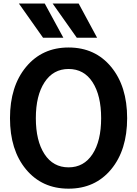

<svg xmlns="http://www.w3.org/2000/svg" viewBox="-20 -1080 797 1117"><path d="M89.8 -1059.6H240.2L348.6 -860.4H230.5ZM286.1 -1059.6H437.5L544.9 -860.4H426.8ZM38.1 -392.6Q38.1 -578.1 131.8 -690.9Q225.6 -803.7 378.9 -803.7Q533.2 -803.7 626.5 -690.9Q719.7 -578.1 719.7 -392.6Q719.7 -207 626.5 -94.7Q533.2 17.6 378.9 17.6Q224.6 17.6 131.3 -94.7Q38.1 -207 38.1 -392.6ZM188.5 -392.6Q188.5 -260.7 238.8 -183.6Q289.1 -106.4 378.9 -106.4Q467.8 -106.4 518.1 -183.1Q568.4 -259.8 568.4 -392.6Q568.4 -524.4 518.6 -601.6Q468.8 -678.7 378.9 -678.7Q290 -678.7 239.3 -601.6Q188.5 -524.4 188.5 -392.6Z"/></svg>

Font: Gothic A1 ExtraBold
Style: Regular
Weight: 800
Designer: HanYang I&C Co.,Ltd.
Foundry: HanYang I&C Co.,Ltd.
Version: Version 2.50